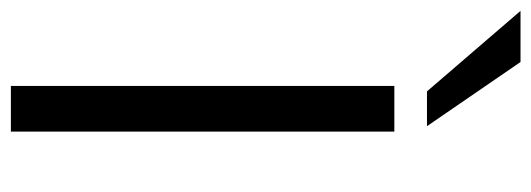

<svg xmlns="http://www.w3.org/2000/svg" viewBox="-379 -645 977 353"><g transform="rotate(90 109.5 -468.5)"><path d="M91 0V-705H175V0ZM101 -765 -47 -937H47L165 -765Z"/></g></svg>

Font: Nunito Sans 11pt
Style: Regular
Weight: 400
Version: Version 3.101;gftools[0.9.27]